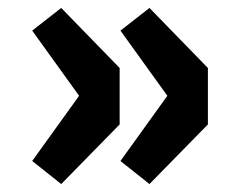

<svg xmlns="http://www.w3.org/2000/svg" viewBox="-20 -518 601 483"><path d="M61 -113 179 -277 61 -441 134 -498 281 -347V-205L134 -55ZM283 -113 401 -277 283 -441 356 -498 503 -347V-205L356 -55Z"/></svg>

Font: Nebula Sans Black
Style: Regular
Weight: 900
Designer: Paul D. Hunt for Adobe (as Source Sans)
Foundry: Nebula Entertainment & Broadcasting LLC
Version: Version 1.010